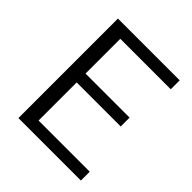

<svg xmlns="http://www.w3.org/2000/svg" viewBox="-191 -831 950 950"><g transform="rotate(45 284.0 -356.0)"><path d="M477.1 -397.9V-335.9H176.3H168.9V-328.6V-76.7V-69.3H176.3H526.9V-7.3H89.8V-703.6H522V-641.1H176.3H168.9V-633.8V-405.3V-397.9H176.3Z"/></g></svg>

Font: Shabnam Light FD
Style: Light-FD
Weight: 300
Foundry: DejaVu fonts team - Redesigned by Saber Rastikerdar - Based on Vazir font
Version: Version 5.0.0